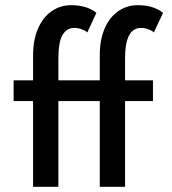

<svg xmlns="http://www.w3.org/2000/svg" viewBox="-20 -720 664 740"><path d="M462 0H364.5V-330.5H205V0H107.5V-330.5H32.5V-410.5H107.5V-505.5Q107.5 -567 126.8 -610.5Q146 -654 179.2 -677Q212.5 -700 254.5 -700Q315 -700 351.5 -670.5L316.5 -595Q311 -600 304.2 -603.2Q297.5 -606.5 287.8 -609.5Q278 -612.5 266.5 -612.5Q237.5 -612.5 221.2 -585.5Q205 -558.5 205 -493.5V-410.5H364.5V-505.5Q364.5 -567 383.5 -610.5Q402.5 -654 435.8 -677Q469 -700 511 -700Q572 -700 608.5 -670.5L573 -595Q568 -600 561.2 -603.2Q554.5 -606.5 544.8 -609.5Q535 -612.5 523 -612.5Q506 -612.5 492.2 -602Q478.5 -591.5 470.2 -565.8Q462 -540 462 -493.5V-410.5H569.5V-330.5H462Z"/></svg>

Font: Lucymar Sans Medium
Style: Regular
Weight: 500
Foundry: The League of Moveable Type (original font) / Main changes by Cristiano Sobral with portions from Mirco Monsees
Version: Version 2.001;August 30, 2020;FontCreator 13.0.0.2681 64-bit